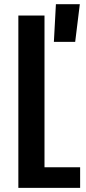

<svg xmlns="http://www.w3.org/2000/svg" viewBox="-20 -909 414 929"><path d="M68.8 -834H195.3V-99.6H367.7V0H68.8ZM250.5 -888.7H366.2L343.8 -706.5H240.7Z"/></svg>

Font: Fjalla One
Style: Regular
Weight: 400
Designer: Irina Smirnova, Eben Sorkin
Foundry: Sorkin Type
Version: Version 1.002; ttfautohint (v1.8.4.7-5d5b);gftools[0.9.25]